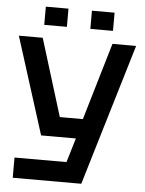

<svg xmlns="http://www.w3.org/2000/svg" viewBox="-58 -900 715 946"><g transform="rotate(5 300.0 -427.0)"><path d="M41 0V-100H298L334 -220H162L10 -700H128L246 -318H360L473 -700H590L380 0ZM130 -764V-854H242V-764ZM358 -764V-854H470V-764Z"/></g></svg>

Font: Tektur Medium
Style: Regular
Weight: 500
Designer: Adam Jagosz
Foundry: Adam Jagosz
Version: Version 1.005;gftools[0.9.30]